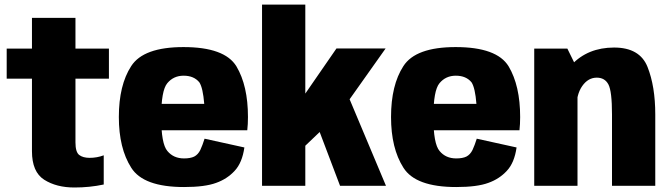

<svg xmlns="http://www.w3.org/2000/svg" viewBox="-20 -805 2902 832"><path d="M302.5 7.5Q368.5 7.5 429.5 -5.5V-132Q400.5 -121 368.5 -121Q339.5 -121 323.2 -133.5Q307 -146 307 -188V-464H452V-594.5H307V-727.5H118.5V-594.5H9V-464H118.5V-149.5Q118.5 -60 171.5 -26.2Q224.5 7.5 302.5 7.5Z M777.5 5.5V-118.5Q732 -118.5 705.5 -150.5Q678.5 -181.5 678.5 -297.5Q678.5 -413 705 -444.5Q732 -477 775.5 -477Q820.5 -477 844 -448Q859.5 -424 865 -355H662.5V-240.5H1051.5Q1054.5 -266.5 1054.5 -298Q1054.5 -433.5 1004.5 -517.5Q953.5 -601 775 -601Q601.5 -601 548.5 -518.5Q495 -436 495 -298Q495 -162.5 548.5 -78.5Q601 5.5 777.5 5.5ZM777.5 -118.5V5.5Q868 5.5 916.5 -12.5Q964.5 -29.5 997 -65Q1029.5 -99.5 1039 -166L866.5 -204Q857.5 -175.5 848 -155Q838 -135 821.5 -126.5Q805 -118.5 777.5 -118.5Z M1363.5 -237.5 1453.5 0H1652.5L1492 -382ZM1115.5 0H1303V-173.5L1370 -237.5L1490.5 -368.5L1651 -595H1438L1303 -399.5V-785H1115.5Z M1957 5.5V-118.5Q1911.5 -118.5 1885 -150.5Q1858 -181.5 1858 -297.5Q1858 -413 1884.5 -444.5Q1911.5 -477 1955 -477Q2000 -477 2023.5 -448Q2039 -424 2044.5 -355H1842V-240.5H2231Q2234 -266.5 2234 -298Q2234 -433.5 2184 -517.5Q2133 -601 1954.5 -601Q1781 -601 1728 -518.5Q1674.5 -436 1674.5 -298Q1674.5 -162.5 1728 -78.5Q1780.5 5.5 1957 5.5ZM1957 -118.5V5.5Q2047.5 5.5 2096 -12.5Q2144 -29.5 2176.5 -65Q2209 -99.5 2218.5 -166L2046 -204Q2037 -175.5 2027.5 -155Q2017.5 -135 2001 -126.5Q1984.5 -118.5 1957 -118.5Z M2295 0H2482.5V-505L2438.5 -594.5H2295ZM2632 0H2819.5V-309Q2819.5 -430.5 2786 -514.8Q2752.5 -599 2641 -599Q2527.5 -599 2456.8 -524.2Q2386 -449.5 2386 -364.5L2477.5 -333Q2477.5 -396 2503 -432.2Q2528.5 -468.5 2566 -468.5Q2601 -468.5 2616.5 -439Q2632 -409.5 2632 -309.5Z"/></svg>

Font: Anybody SemiCondensed ExtraBold
Style: Regular
Weight: 800
Width: 4
Version: Version 1.113;gftools[0.9.25]